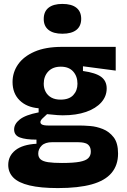

<svg xmlns="http://www.w3.org/2000/svg" viewBox="-20 -774 647 979"><path d="M275 185Q187 185 130.5 171.5Q74 158 48 131.5Q22 105 22 67Q22 21 58.5 -8Q95 -37 166 -41V-62Q111 -62 81.5 -73Q52 -84 52 -114Q52 -142 81 -165Q110 -188 177 -201V-222Q116 -227 80 -262.5Q44 -298 44 -356Q44 -405 72 -445.5Q100 -486 156 -510.5Q212 -535 296 -535H570V-414L403 -436V-412Q468 -403 496 -382Q524 -361 524 -323Q524 -283 496.5 -252Q469 -221 419 -203.5Q369 -186 300 -186Q288 -186 273.5 -187Q259 -188 220 -192Q204 -178 195 -168.5Q186 -159 186 -151Q186 -145 191 -141Q196 -137 205.5 -135.5Q215 -134 226 -134H387Q407 -134 439.5 -131.5Q472 -129 504.5 -116Q537 -103 559.5 -74Q582 -45 582 9Q582 68 549 107.5Q516 147 448 166Q380 185 275 185ZM296 57Q354 57 386 51Q418 45 430.5 32Q443 19 443 0Q443 -18 436 -28.5Q429 -39 418 -43Q407 -47 395.5 -48Q384 -49 376 -49H247Q210 -49 192.5 -31.5Q175 -14 175 9Q175 28 187 38.5Q199 49 225.5 53Q252 57 296 57ZM289 -266Q332 -266 353.5 -289Q375 -312 375 -347Q375 -385 353 -409.5Q331 -434 290 -434Q249 -434 226 -409.5Q203 -385 203 -347Q203 -324 213 -305.5Q223 -287 242 -276.5Q261 -266 289 -266ZM298 -602Q252 -602 227.5 -621.5Q203 -641 203 -677Q203 -715 227.5 -734.5Q252 -754 298 -754Q345 -754 369.5 -734.5Q394 -715 394 -678Q394 -641 369.5 -621.5Q345 -602 298 -602Z"/></svg>

Font: Bricolage Grotesque ExtraBold
Style: Regular
Weight: 800
Designer: Mathieu Triay
Foundry: Atelier Triay
Version: Version 1.001;gftools[0.9.33.dev8+g029e19f]